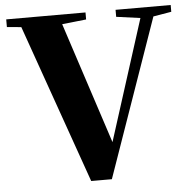

<svg xmlns="http://www.w3.org/2000/svg" viewBox="-53 -800 850 854"><g transform="rotate(-5 372.0 -372.5)"><path d="M494.1 -715.8V-747.1H740.2V-716.8L659.2 -703.1L412.1 2H319.8L69.8 -707L5.9 -712.9V-747.1H359.9V-715.8L252 -704.1L429.2 -162.1L601.1 -701.2Z"/></g></svg>

Font: Source Han Serif TW Heavy
Style: Regular
Weight: 900
Designer: Ryoko NISHIZUKA Ë•øÂ°öÊ∂ºÂ≠ê (kana & ideographs); Frank Grie√ühammer (Latin, Greek & Cyrillic); Wenlong ZHANG Âº†ÊñáÈæô 
Foundry: Adobe
Version: Version 2.003;hotconv 1.1.1;makeotfexe 2.6.0